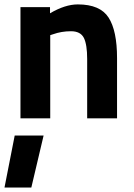

<svg xmlns="http://www.w3.org/2000/svg" viewBox="-30 -532 602 863"><path d="M195.8 0H62V-500H194.8V-472.2Q262.7 -512.2 319.8 -512.2Q419.9 -512.2 458 -453.1Q496.1 -394 496.1 -271V0H361.8V-267.1Q361.8 -331.1 347.2 -361.3Q332 -391.6 289.1 -391.6Q246.1 -391.6 208 -377.9L195.8 -374ZM-9.8 311 36.1 77.1H166L110.8 311Z"/></svg>

Font: TitilliumWeb-Bold
Style: Bold
Weight: 700
Version: Version 1.001;PS 57.000;hotconv 1.0.70;makeotf.lib2.5.55311